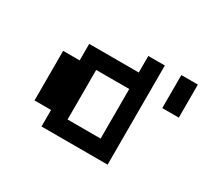

<svg xmlns="http://www.w3.org/2000/svg" viewBox="-88 -502 675 629"><g transform="rotate(30 250.0 -187.5)"><path d="M312.5 -250H187.5V-62.5H312.5ZM312.5 -375H375V0H125V-62.5H62.5V-250H125V-312.5H312.5ZM437.5 -375H500V-250H437.5Z"/></g></svg>

Font: Half Eighties
Style: Regular
Weight: 400
Monospace: yes
Designer: Jayvee Enaguas (HarvettFox96)
Version: 20191127.01dev02